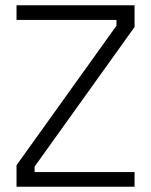

<svg xmlns="http://www.w3.org/2000/svg" viewBox="-20 -712 577 732"><path d="M424 -636V-614L43 -82V0H493V-56H112V-77L493 -609V-692H43V-636Z"/></svg>

Font: RazerF5 Light
Style: Regular
Weight: 300
Foundry: Razer Inc.
Version: Version 2